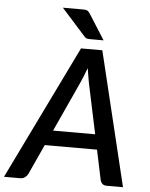

<svg xmlns="http://www.w3.org/2000/svg" viewBox="-97 -977 800 1027"><g transform="rotate(5 303.0 -464.0)"><path d="M429.5 -269 372.5 -538.5Q370 -554 366.2 -574Q362.5 -594 359 -618Q350.5 -594 342 -573.8Q333.5 -553.5 326.5 -537.5L203.5 -269ZM602.5 0H515.5Q500.5 0 492.2 -7.2Q484 -14.5 480.5 -26.5L446.5 -188H166L92 -26.5Q87 -16 76.2 -8Q65.5 0 51.5 0H-36.5L314 -720H428.5ZM302.5 -928.5Q311 -928.5 317 -928Q323 -927.5 327.8 -925.5Q332.5 -923.5 336.2 -919.8Q340 -916 344 -910L430.5 -773.5H359.5Q348 -773.5 341.2 -775Q334.5 -776.5 327.5 -784.5L198.5 -928.5Z"/></g></svg>

Font: Lato SemiBold
Style: Italic
Weight: 600
Italic angle: -7°
Designer: Lukasz Dziedzic with Adam Twardoch and Botio Nikoltchev
Foundry: tyPoland Lukasz Dziedzic
Version: Version 2.015; 2015-08-06; http://www.latofonts.com/